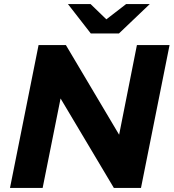

<svg xmlns="http://www.w3.org/2000/svg" viewBox="-20 -921 851 941"><path d="M29 0 169 -700H303L604 -193L551 -196L651 -700H811L671 0H538L236 -507L290 -504L189 0ZM425 -757 313 -901H424L547 -782H444L598 -901H714L563 -757Z"/></svg>

Font: Montserrat Thin
Style: Bold Italic
Weight: 700
Italic angle: -11.3°
Version: Version 9.000